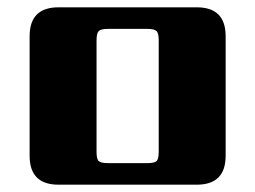

<svg xmlns="http://www.w3.org/2000/svg" viewBox="-20 -505 698 525"><path d="M414 -90V-395Q414 -414 408 -420Q402 -426 383 -426H275Q256 -426 250 -420Q244 -414 244 -395V-90Q244 -70 250 -64.5Q256 -59 275 -59H383Q402 -59 408 -64.5Q414 -70 414 -90ZM140 -485H518Q597 -485 597 -406V-79Q597 0 518 0H140Q61 0 61 -79V-406Q61 -485 140 -485Z"/></svg>

Font: Sarpanch ExtraBold
Style: Regular
Weight: 800
Designer: Manushi Parikh (Devanagari and Latin), Jyotish Sonowal (Devanagari)
Foundry: Indian Type Foundry
Version: Version 2.004;PS 1.0;hotconv 1.0.78;makeotf.lib2.5.61930; tt